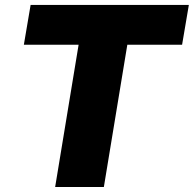

<svg xmlns="http://www.w3.org/2000/svg" viewBox="-20 -747 774 767"><path d="M75.3 -568.2 102.3 -727.3H734.4L707.4 -568.2H488.6L394.9 0H200.3L294 -568.2Z"/></svg>

Font: Karasuma Gothic
Style: Italic
Weight: 900
Italic angle: -9.39999°
Designer: Rasmus Andersson / Ryoko Nishizuka
Foundry: Genbu
Version: Version 1.00